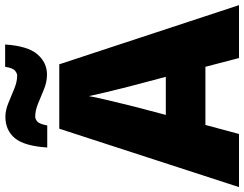

<svg xmlns="http://www.w3.org/2000/svg" viewBox="-124 -850 973 766"><g transform="rotate(-90 363.0 -466.5)"><path d="M515 0 480 -134H248L212 0H0L233 -717H490L726 0ZM409 -409Q404 -428 395 -463.5Q386 -499 377 -537Q368 -575 363 -599Q359 -575 350.5 -539Q342 -503 333.5 -468Q325 -433 319 -409L288 -292H440ZM158 -765Q164 -857 195.5 -894.5Q227 -932 281 -932Q306 -932 334.5 -920.5Q363 -909 391.5 -897Q420 -885 445 -885Q454 -885 464.5 -893.5Q475 -902 480 -933H569Q563 -843 530 -804.5Q497 -766 449 -766Q420 -766 390.5 -778Q361 -790 333.5 -801.5Q306 -813 281 -813Q272 -813 262 -805Q252 -797 246 -765Z"/></g></svg>

Font: Noto Sans Thaana Black
Style: Regular
Weight: 900
Designer: David Williams
Foundry: Google Inc.
Version: Version 3.001; ttfautohint (v1.8.4.7-5d5b)